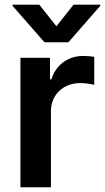

<svg xmlns="http://www.w3.org/2000/svg" viewBox="-20 -789 442 809"><path d="M66.1 0H194.6V-320.7C194.6 -389.9 246.8 -438.9 317.5 -438.9C339.1 -438.9 366.1 -435 377.1 -431.5V-549.7C365.4 -551.8 345.2 -553.3 331 -553.3C268.5 -553.3 216.3 -517.8 196.4 -454.5H190.7V-545.5H66.1ZM33 -764.2 167.6 -610.8H268.1L402.3 -764.2V-769.2H289.8L217.7 -678.3L145.6 -769.2H33Z"/></svg>

Font: Margiela Sans Semi Bold
Style: Regular
Weight: 600
Designer: Stefan Endress, Andreas Faust
Version: Version 1.100;FEAKit 1.0